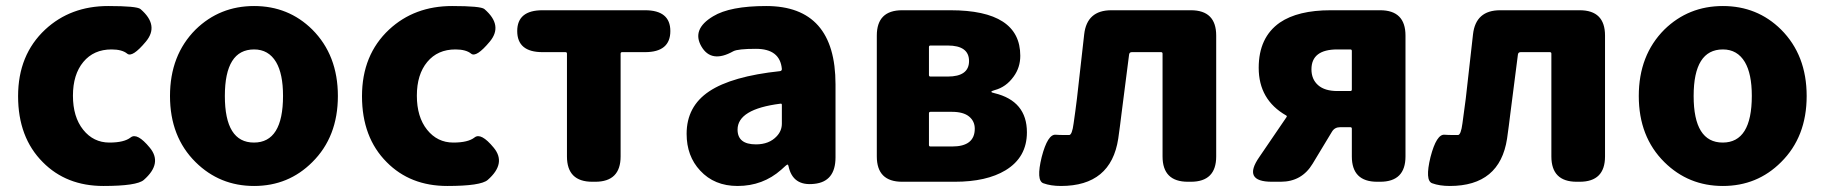

<svg xmlns="http://www.w3.org/2000/svg" viewBox="-20 -603 6054 637"><path d="M323 14Q200 14 122 -65Q40 -147 40 -284Q40 -421 130 -505Q214 -583 339 -583Q434 -583 446 -573Q509 -519 464 -465Q419 -411 402 -425Q385 -439 350 -439Q291 -439 256.5 -397.5Q222 -356 222 -285.5Q222 -215 256 -172.5Q290 -130 343 -130Q392 -130 413.5 -147Q435 -164 477 -113Q520 -61 457 -6Q434 14 323 14Z M629 -65Q544 -149 544 -284.5Q544 -420 629 -505Q709 -583 823 -583Q937 -583 1016 -505Q1101 -420 1101 -284.5Q1101 -149 1016 -65Q937 14 823 14Q709 14 629 -65ZM919 -285Q919 -358 896 -397Q871 -439 823 -439Q726 -439 726 -284.5Q726 -130 822.5 -130Q919 -130 919 -285Z M1464 14Q1341 14 1263 -65Q1181 -147 1181 -284Q1181 -421 1271 -505Q1355 -583 1480 -583Q1575 -583 1587 -573Q1650 -519 1605 -465Q1560 -411 1543 -425Q1526 -439 1491 -439Q1432 -439 1397.5 -397.5Q1363 -356 1363 -285.5Q1363 -215 1397 -172.5Q1431 -130 1484 -130Q1533 -130 1554.5 -147Q1576 -164 1618 -113Q1661 -61 1598 -6Q1575 14 1464 14Z M1945 0Q1861 0 1861 -84V-425Q1861 -430 1856 -430H1780Q1696 -430 1696 -500Q1696 -569 1780 -569H2120Q2204 -569 2204 -500Q2204 -430 2120 -430H2044Q2039 -430 2039 -425V-84Q2039 0 1955 0Z M2427 14Q2350 14 2303 -37Q2258 -85 2258 -159Q2258 -250 2333 -300Q2408 -350 2568 -367Q2574 -368 2574 -374Q2568 -441 2488 -441Q2428 -441 2413 -433Q2340 -392 2307 -449Q2274 -506 2346 -549Q2402 -583 2522 -583Q2752 -583 2752 -323V-81Q2752 0 2681 7Q2610 15 2596 -52Q2595 -57 2592.5 -57Q2590 -57 2572 -40Q2511 14 2427 14ZM2488 -124Q2532 -124 2557 -151Q2574 -169 2574 -193V-255Q2574 -260 2569 -259Q2427 -241 2427 -173Q2427 -124 2488 -124Z M2973 0Q2889 0 2889 -84V-485Q2889 -569 2973 -569H3133Q3365 -569 3365 -418Q3365 -379 3343 -349Q3318 -314 3280 -304Q3269 -301 3269 -298.5Q3269 -296 3279 -294Q3387 -268 3387 -164Q3387 -81 3316 -38Q3253 0 3148 0ZM3062 -122Q3062 -117 3067 -117H3139Q3214 -117 3214 -176Q3214 -201 3195 -216.5Q3176 -232 3138 -232H3067Q3062 -232 3062 -227ZM3062 -354Q3062 -349 3067 -349H3124Q3195 -349 3195 -400.5Q3195 -452 3124 -452H3067Q3062 -452 3062 -447Z M3500 14Q3466 14 3441.5 5Q3417 -4 3436 -82Q3456 -159 3483 -156Q3488 -155 3527 -155Q3537 -155 3542 -194Q3548 -235 3553 -276L3577 -489Q3586 -569 3667 -569H3931Q4015 -569 4015 -485V-84Q4015 0 3931 0H3921Q3837 0 3837 -84V-425Q3837 -430 3832 -430H3735Q3727 -430 3726 -422L3701 -227Q3696 -185 3690 -143Q3666 14 3500 14Z M4200 0Q4101 0 4158 -82L4248 -214Q4251 -218 4247 -220Q4156 -272 4156 -378Q4156 -479 4226 -528Q4286 -569 4395 -569H4559Q4643 -569 4643 -485V-84Q4643 0 4559 0H4549Q4465 0 4465 -84V-176Q4465 -181 4460 -181H4426Q4408 -181 4399 -166L4335 -60Q4299 0 4229 0ZM4417 -301H4460Q4465 -301 4465 -306V-434Q4465 -439 4460 -439H4417Q4331 -439 4331 -373Q4331 -340 4353 -320.5Q4375 -301 4417 -301Z M4790 14Q4756 14 4731.5 5Q4707 -4 4726 -82Q4746 -159 4773 -156Q4778 -155 4817 -155Q4827 -155 4832 -194Q4838 -235 4843 -276L4867 -489Q4876 -569 4957 -569H5221Q5305 -569 5305 -485V-84Q5305 0 5221 0H5211Q5127 0 5127 -84V-425Q5127 -430 5122 -430H5025Q5017 -430 5016 -422L4991 -227Q4986 -185 4980 -143Q4956 14 4790 14Z M5502 -65Q5417 -149 5417 -284.5Q5417 -420 5502 -505Q5582 -583 5696 -583Q5810 -583 5889 -505Q5974 -420 5974 -284.5Q5974 -149 5889 -65Q5810 14 5696 14Q5582 14 5502 -65ZM5792 -285Q5792 -358 5769 -397Q5744 -439 5696 -439Q5599 -439 5599 -284.5Q5599 -130 5695.5 -130Q5792 -130 5792 -285Z"/></svg>

Font: Resource Han Rounded KR Heavy
Style: Regular
Weight: 900
Designer: Cyano Hao (round all glyphs); Ryoko NISHIZUKA 西塚涼子 (kana, bopomofo & ideographs); Paul D. Hunt (Latin, Greek & Cyrillic)
Foundry: Cyano Hao
Version: 0.990